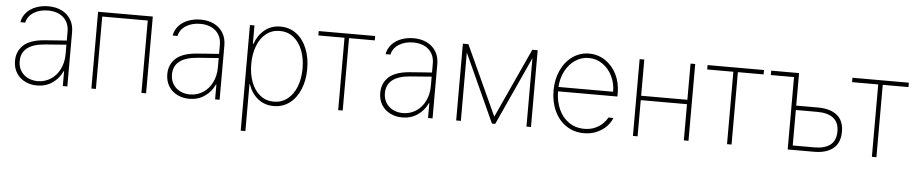

<svg xmlns="http://www.w3.org/2000/svg" viewBox="-42 -830 6320 1321"><g transform="rotate(5 3118.0 -169.5)"><path d="M240.2 -302.7Q276.9 -305.7 320.6 -308.8Q364.3 -312 394.5 -314V-377.9Q394.5 -417 376.7 -446.8Q358.9 -476.6 325.9 -492.7Q293 -508.8 249 -508.8Q191.4 -508.8 150.1 -483.2Q108.9 -457.5 98.6 -412.1H65.4Q71.8 -450.7 97.4 -479.2Q123 -507.8 162.6 -522.9Q202.1 -538.1 249 -538.1Q299.8 -538.1 339.8 -518.8Q379.9 -499.5 402.8 -462.6Q425.8 -425.8 425.8 -376V0H394.5V-102.5H391.6Q368.2 -50.8 322.3 -19.5Q276.4 11.7 216.8 11.7Q171.9 11.7 134 -6.8Q96.2 -25.4 74 -60.8Q51.8 -96.2 51.8 -144.5Q51.8 -209.5 96.4 -252Q141.1 -294.4 240.2 -302.7ZM218.8 -18.6Q268.1 -18.6 308.3 -44.4Q348.6 -70.3 371.6 -116.5Q394.5 -162.6 394.5 -220.7V-285.6L351.6 -282.2Q264.2 -274.9 249 -274.4Q84 -261.7 84 -144.5Q84 -106.9 101.6 -78.4Q119.1 -49.8 149.9 -34.2Q180.7 -18.6 218.8 -18.6Z M591.8 -530.3H969.7V0H937.5V-500H623V0H591.8Z M1292 -302.7Q1328.6 -305.7 1372.3 -308.8Q1416 -312 1446.3 -314V-377.9Q1446.3 -417 1428.5 -446.8Q1410.6 -476.6 1377.7 -492.7Q1344.7 -508.8 1300.8 -508.8Q1243.2 -508.8 1201.9 -483.2Q1160.6 -457.5 1150.4 -412.1H1117.2Q1123.5 -450.7 1149.2 -479.2Q1174.8 -507.8 1214.4 -522.9Q1253.9 -538.1 1300.8 -538.1Q1351.6 -538.1 1391.6 -518.8Q1431.6 -499.5 1454.6 -462.6Q1477.5 -425.8 1477.5 -376V0H1446.3V-102.5H1443.4Q1419.9 -50.8 1374 -19.5Q1328.1 11.7 1268.6 11.7Q1223.6 11.7 1185.8 -6.8Q1147.9 -25.4 1125.7 -60.8Q1103.5 -96.2 1103.5 -144.5Q1103.5 -209.5 1148.2 -252Q1192.9 -294.4 1292 -302.7ZM1270.5 -18.6Q1319.8 -18.6 1360.1 -44.4Q1400.4 -70.3 1423.3 -116.5Q1446.3 -162.6 1446.3 -220.7V-285.6L1403.3 -282.2Q1315.9 -274.9 1300.8 -274.4Q1135.7 -261.7 1135.7 -144.5Q1135.7 -106.9 1153.3 -78.4Q1170.9 -49.8 1201.7 -34.2Q1232.4 -18.6 1270.5 -18.6Z M1640.6 -530.3H1671.9V-403.3H1675.8Q1697.3 -464.4 1742.7 -501.2Q1788.1 -538.1 1851.6 -538.1Q1914.1 -538.1 1961.2 -502.7Q2008.3 -467.3 2033.9 -405Q2059.6 -342.8 2059.6 -263.7Q2059.6 -185.1 2033.7 -122.6Q2007.8 -60.1 1960.7 -24.7Q1913.6 10.7 1851.6 10.7Q1788.1 10.7 1742.2 -26.1Q1696.3 -63 1675.8 -125H1672.9V199.2H1640.6ZM1849.6 -19.5Q1903.3 -19.5 1943.8 -51.3Q1984.4 -83 2005.9 -138.7Q2027.3 -194.3 2027.3 -263.7Q2027.3 -333.5 2005.9 -388.9Q1984.4 -444.3 1944.1 -476.1Q1903.8 -507.8 1849.6 -507.8Q1795.4 -507.8 1755.4 -476.3Q1715.3 -444.8 1694.1 -389.2Q1672.9 -333.5 1672.9 -263.7Q1672.9 -193.8 1694.3 -138.2Q1715.8 -82.5 1755.9 -51Q1795.9 -19.5 1849.6 -19.5Z M2115.7 -530.3H2505.4V-500H2327.6V0H2296.4V-500H2115.7Z M2762.7 -302.7Q2799.3 -305.7 2843 -308.8Q2886.7 -312 2917 -314V-377.9Q2917 -417 2899.2 -446.8Q2881.3 -476.6 2848.4 -492.7Q2815.4 -508.8 2771.5 -508.8Q2713.9 -508.8 2672.6 -483.2Q2631.3 -457.5 2621.1 -412.1H2587.9Q2594.2 -450.7 2619.9 -479.2Q2645.5 -507.8 2685.1 -522.9Q2724.6 -538.1 2771.5 -538.1Q2822.3 -538.1 2862.3 -518.8Q2902.3 -499.5 2925.3 -462.6Q2948.2 -425.8 2948.2 -376V0H2917V-102.5H2914.1Q2890.6 -50.8 2844.7 -19.5Q2798.8 11.7 2739.3 11.7Q2694.3 11.7 2656.5 -6.8Q2618.7 -25.4 2596.4 -60.8Q2574.2 -96.2 2574.2 -144.5Q2574.2 -209.5 2618.9 -252Q2663.6 -294.4 2762.7 -302.7ZM2741.2 -18.6Q2790.5 -18.6 2830.8 -44.4Q2871.1 -70.3 2894 -116.5Q2917 -162.6 2917 -220.7V-285.6L2874 -282.2Q2786.6 -274.9 2771.5 -274.4Q2606.4 -261.7 2606.4 -144.5Q2606.4 -106.9 2624 -78.4Q2641.6 -49.8 2672.4 -34.2Q2703.1 -18.6 2741.2 -18.6Z M3590.8 -530.3H3627.9V0H3596.7V-472.7L3380.9 0H3358.4L3143.6 -472.2V0H3111.3V-530.3H3149.4L3370.1 -48.8Z M3760.7 -263.7Q3760.7 -341.3 3789.8 -404.1Q3818.8 -466.8 3869.6 -502.4Q3920.4 -538.1 3983.4 -538.1Q4043.5 -538.1 4093.5 -505.4Q4143.6 -472.7 4172.9 -414.8Q4202.1 -356.9 4202.1 -285.2V-260.7H3792Q3792.5 -192.9 3816.9 -137.9Q3841.3 -83 3887 -51.3Q3932.6 -19.5 3994.1 -19.5Q4036.6 -19.5 4069.1 -34.4Q4101.6 -49.3 4122.1 -70.1Q4142.6 -90.8 4153.3 -111.3H4187.5Q4176.3 -80.6 4149.9 -52.7Q4123.5 -24.9 4083.5 -7.1Q4043.5 10.7 3994.1 10.7Q3924.8 10.7 3871.8 -24.9Q3818.8 -60.5 3789.8 -123Q3760.7 -185.5 3760.7 -263.7ZM4169.9 -291Q4169.9 -350.6 4145 -400.4Q4120.1 -450.2 4077.4 -479Q4034.7 -507.8 3983.4 -507.8Q3932.6 -507.8 3890.4 -479.5Q3848.1 -451.2 3822 -401.6Q3795.9 -352.1 3792.5 -291Z M4364.3 -280.3H4683.6V-530.3H4715.8V0H4683.6V-250H4364.3V0H4332V-530.3H4364.3Z M4801.3 -530.3H5190.9V-500H5013.2V0H4981.9V-500H4801.3Z M5433.1 -305.7H5582.5Q5668.5 -305.7 5715.3 -267.8Q5762.2 -230 5762.2 -154.3Q5762.2 -77.6 5715.3 -38.8Q5668.5 0 5582.5 0H5400.9V-500H5240.7V-530.3H5433.1ZM5582.5 -30.3Q5653.8 -30.3 5692.4 -60.3Q5731 -90.3 5731 -153.3Q5731 -215.3 5692.4 -245.4Q5653.8 -275.4 5582.5 -275.4H5433.1V-30.3Z M5801.8 -530.3H6191.4V-500H6013.7V0H5982.4V-500H5801.8Z"/></g></svg>

Font: Pretendard JP Thin
Style: Regular
Weight: 100
Designer: Base glyphs from Inter by Rasmus Andersson; Hangeul glyphs from Noto Sans CJK(Source Han Sans) by Jang Soo-young and Kan
Foundry: Kil Hyung-jin
Version: Version 1.309